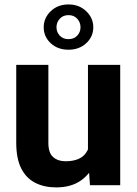

<svg xmlns="http://www.w3.org/2000/svg" viewBox="-20 -813 600 843"><path d="M366.2 -126.5V-528.3H507.8V0H375ZM382.8 -235.8 424.3 -236.8Q424.3 -166 402.8 -110.1Q381.3 -54.2 337.6 -22.2Q293.9 9.8 226.6 9.8Q174.3 9.8 134.8 -10.3Q95.2 -30.3 73.2 -73.5Q51.3 -116.7 51.3 -186.5V-528.3H192.4V-185.5Q192.4 -141.6 213.4 -123.3Q234.4 -105 267.1 -105Q333 -105 357.9 -142.3Q382.8 -179.7 382.8 -235.8ZM171.9 -693.4Q171.9 -733.9 202.6 -763.7Q233.4 -793.5 280.8 -793.5Q327.6 -793.5 358.6 -763.7Q389.6 -733.9 389.6 -693.4Q389.6 -651.9 358.6 -623.3Q327.6 -594.7 280.8 -594.7Q233.4 -594.7 202.6 -623.3Q171.9 -651.9 171.9 -693.4ZM228 -693.4Q228 -671.9 242.4 -656.5Q256.8 -641.1 280.8 -641.1Q304.7 -641.1 319.1 -656.5Q333.5 -671.9 333.5 -693.4Q333.5 -714.8 319.1 -730.7Q304.7 -746.6 280.8 -746.6Q256.8 -746.6 242.4 -730.7Q228 -714.8 228 -693.4Z"/></svg>

Font: RobotoDEMO
Style: Regular
Weight: 400
Designer: Christian Robertson
Foundry: Google
Version: Version 2.136